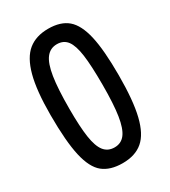

<svg xmlns="http://www.w3.org/2000/svg" viewBox="-178 -800 797 899"><g transform="rotate(-30 221.0 -350.0)"><path d="M228 -710Q295 -710 333 -677.5Q371 -645 388.5 -569Q406 -493 406 -357Q406 -220 386.5 -140Q367 -60 326 -25Q285 10 217 10Q150 10 111 -21.5Q72 -53 54 -132Q36 -211 36 -354Q36 -486 57 -564Q78 -642 120 -676Q162 -710 228 -710ZM221 -73Q257 -73 278 -101Q299 -129 308.5 -190Q318 -251 318 -355Q318 -459 310 -517Q302 -575 282.5 -601Q263 -627 227 -627Q191 -627 169 -598.5Q147 -570 137 -506.5Q127 -443 127 -334Q127 -238 135.5 -181.5Q144 -125 164.5 -99Q185 -73 221 -73Z"/></g></svg>

Font: Yanone Kaffeesatz
Style: Regular
Weight: 400
Designer: Yanone (Cyrillic: Daniel Pouzeot & Huerta Tipografica)
Foundry: Yanone
Version: Version 1.100;PS 001.100;hotconv 1.0.70;makeotf.lib2.5.58329